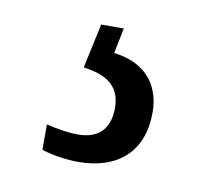

<svg xmlns="http://www.w3.org/2000/svg" viewBox="-42 -55 368 335"><g transform="rotate(10 142.0 112.5)"><path d="M115 234C184 234 228 197 228 127C228 74 196 42 144 36L153 -9H113L96 70C135 75 162 90 162 130C162 170 140 187 106 187C90 187 70 184 50 179V224C70 231 98 234 115 234Z"/></g></svg>

Font: Noto Serif Tamil Condensed
Style: Italic
Weight: 400
Width: 3
Italic angle: -12°
Designer: Indian Type Foundry, Tom Grace, and the Monotype Design Team
Foundry: Monotype Imaging Inc.
Version: Version 2.003